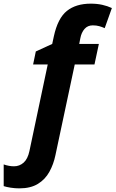

<svg xmlns="http://www.w3.org/2000/svg" viewBox="-127 -785 629 1045"><path d="M-22 240.2Q-45.4 240.2 -68.6 236.6Q-91.8 232.9 -106.9 228V109.9Q-77.6 120.1 -50.8 120.1Q-21 120.1 1.5 100.3Q23.9 80.6 33.2 37.1L132.8 -434.1H53.2L67.9 -504.9L157.2 -545.9L166 -586.9Q187.5 -686 237.1 -725.6Q286.6 -765.1 367.2 -765.1Q400.9 -765.1 429.4 -758.8Q458 -752.4 481.9 -741.2L442.9 -631.8Q428.7 -638.2 413.1 -642.6Q397.5 -647 377.9 -647Q350.1 -647 333 -627.4Q315.9 -607.9 310.1 -576.2L304.2 -545.9H411.1L387.2 -434.1H279.8L174.8 59.1Q164.6 108.9 141.8 150.1Q119.1 191.4 79.3 215.8Q39.6 240.2 -22 240.2Z"/></svg>

Font: Open Sans
Style: Bold Italic
Weight: 700
Italic angle: -12°
Designer: Monotype Design Team
Foundry: Monotype Imaging Inc.
Version: Version 3.003; ttfautohint (v1.8.4)